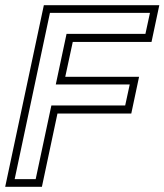

<svg xmlns="http://www.w3.org/2000/svg" viewBox="-37 -720 634 740"><path d="M-17 0 132 -700H577L547 -558.5H243.5L214.5 -424H499L469 -282.5H184.5L124.5 0ZM19.5 -29.5H100.5L161 -313.5H445.5L463 -394.5H178L219.5 -589.5H523.5L541 -670.5H155.5Z"/></svg>

Font: Tourney Thin Light
Style: Italic
Weight: 300
Italic angle: -12°
Version: Version 1.015